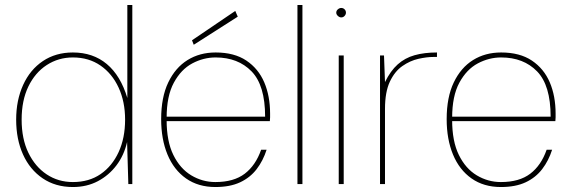

<svg xmlns="http://www.w3.org/2000/svg" viewBox="-20 -740 2293 772"><path d="M273 12Q203 12 151.5 -23Q100 -58 72.5 -119Q45 -180 45 -259Q45 -337 73 -398.5Q101 -460 152.5 -494.5Q204 -529 273 -529Q354 -529 409.5 -482.5Q465 -436 492 -346V-720H512V0H496L491 -169Q479 -116 448.5 -75.5Q418 -35 373.5 -11.5Q329 12 273 12ZM273 -8Q338 -8 384.5 -40Q431 -72 457 -128.5Q483 -185 483 -259Q483 -331 457 -387.5Q431 -444 384 -476.5Q337 -509 273 -509Q215 -509 168 -478.5Q121 -448 94 -392Q67 -336 67 -259Q67 -182 94 -126Q121 -70 167.5 -39Q214 -8 273 -8Z M846 12Q777 12 728 -22.5Q679 -57 653.5 -118.5Q628 -180 628 -261Q628 -349 656.5 -408.5Q685 -468 734 -498.5Q783 -529 847 -529Q922 -529 970.5 -496.5Q1019 -464 1042.5 -409Q1066 -354 1066 -283Q1066 -274 1066 -268Q1066 -262 1065 -253H639V-271H1046Q1046 -397 991.5 -453Q937 -509 847 -509Q798 -509 753 -485Q708 -461 679 -407.5Q650 -354 650 -266V-257Q650 -172 677 -117Q704 -62 749 -35Q794 -8 846 -8Q920 -8 964 -41.5Q1008 -75 1030 -138H1052Q1038 -94 1012 -60Q986 -26 945.5 -7Q905 12 846 12ZM759 -560 752 -578 926 -696 936 -673Z M1176 0V-720H1196V0Z M1342 0V-517H1362V0ZM1352 -670Q1345 -670 1338.5 -676Q1332 -682 1332 -689Q1332 -697 1338.5 -702.5Q1345 -708 1352 -708Q1360 -708 1365.5 -702.5Q1371 -697 1371 -689Q1371 -682 1365.5 -676Q1360 -670 1352 -670Z M1508 0V-517H1524L1528 -410Q1550 -455 1579 -481Q1608 -507 1647 -518Q1686 -529 1737 -529V-511H1723Q1696 -511 1662.5 -503.5Q1629 -496 1598 -474.5Q1567 -453 1547.5 -411.5Q1528 -370 1528 -302V0Z M1994 12Q1925 12 1876 -22.5Q1827 -57 1801.5 -118.5Q1776 -180 1776 -261Q1776 -349 1804.5 -408.5Q1833 -468 1882 -498.5Q1931 -529 1995 -529Q2070 -529 2118.5 -496.5Q2167 -464 2190.5 -409Q2214 -354 2214 -283Q2214 -274 2214 -268Q2214 -262 2213 -253H1787V-271H2194Q2194 -397 2139.5 -453Q2085 -509 1995 -509Q1946 -509 1901 -485Q1856 -461 1827 -407.5Q1798 -354 1798 -266V-257Q1798 -172 1825 -117Q1852 -62 1897 -35Q1942 -8 1994 -8Q2068 -8 2112 -41.5Q2156 -75 2178 -138H2200Q2186 -94 2160 -60Q2134 -26 2093.5 -7Q2053 12 1994 12Z"/></svg>

Font: DM Sans 11pt Thin
Style: Regular
Weight: 250
Version: Version 4.004;gftools[0.9.30]